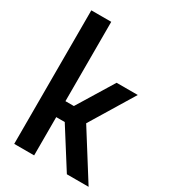

<svg xmlns="http://www.w3.org/2000/svg" viewBox="-196 -907 895 1006"><g transform="rotate(30 252.0 -404.0)"><path d="M54 0V-808H174.5V-328H225.5L358.5 -545.5H486.5L326.5 -282L504 0H372.5L226 -231.5H174.5V0Z"/></g></svg>

Font: Encode Sans Cnd SmBold
Style: Regular
Weight: 600
Width: 3
Designer: Multiple Designers
Foundry: Impallari Type
Version: Version 3.002; ttfautohint (v1.8.3) -l 8 -r 50 -G 200 -x 14 